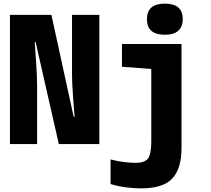

<svg xmlns="http://www.w3.org/2000/svg" viewBox="-20 -796 1167 1061"><path d="M35 0V-714H264L387 -151H392Q387 -215 382.5 -277.5Q378 -340 378 -389V-714H529V0H305L177 -563H172Q176 -501 179 -459Q182 -417 183.5 -385.5Q185 -354 185 -321V0ZM891 -604Q792 -604 792 -690Q792 -776 891 -776Q990 -776 990 -690Q990 -650 966 -627Q942 -604 891 -604ZM758 245Q722 245 677.5 239.5Q633 234 591 221V85Q628 95 666.5 99.5Q705 104 727 104Q781 104 798.5 79Q816 54 816 -15V-415L654 -427V-553H983V23Q983 135 932.5 190Q882 245 758 245Z"/></svg>

Font: Noto Sans Mono SemiCondensed Black
Style: Regular
Weight: 900
Width: 4
Designer: Monotype Design Team
Foundry: Monotype Imaging Inc.
Version: Version 2.014; ttfautohint (v1.8.4.7-5d5b)